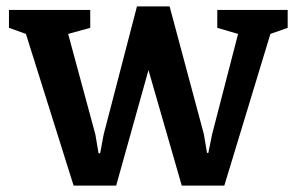

<svg xmlns="http://www.w3.org/2000/svg" viewBox="-20 -570 928 600"><path d="M193 -464 278 -150 288 -91H293L304 -150L408 -550H510L617 -151L627 -92H631L643 -151L724 -464L659 -483V-539H879V-483L825 -464L681 10H548L444 -351L343 10H210L61 -464L8 -483V-539H262V-483Z"/></svg>

Font: Domine
Style: Regular
Weight: 400
Designer: Pablo Impallari, Rodrigo Fuenzalida, Brenda Gallo
Foundry: Pablo Impallari, Rodrigo Fuenzalida, Brenda Gallo
Version: Version 2.000;September 19, 2022;FontCreator 14.0.0.2877 64-